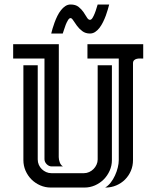

<svg xmlns="http://www.w3.org/2000/svg" viewBox="-20 -840 702 862"><path d="M85 -546.9H149.4V-124Q149.4 -111.3 154.3 -100.1Q159.2 -88.9 167.7 -80.6Q176.3 -72.3 187.3 -67.4Q198.2 -62.5 210.9 -62.5H356.9Q369.1 -62.5 380.4 -67.6Q391.6 -72.8 399.9 -81.1Q408.2 -89.4 413.3 -100.6Q418.5 -111.8 418.5 -124V-546.9H482.4V-121.1Q482.4 -96.2 472.4 -73.7Q462.4 -51.3 445.6 -34.4Q428.7 -17.6 406.5 -7.8Q384.3 2 359.4 2H208Q183.1 2 160.6 -7.8Q138.2 -17.6 121.3 -34.4Q104.5 -51.3 94.7 -73.7Q85 -96.2 85 -121.1ZM623 -577.1Q616.7 -577.1 608.9 -577.4Q601.1 -577.6 594 -575.9Q586.9 -574.2 582 -569.6Q577.1 -564.9 577.1 -555.7V-121.1Q577.1 -95.2 567.6 -73Q558.1 -50.8 541.3 -33.9Q524.4 -17.1 502 -7.6Q479.5 2 454.1 2H452.1Q465.8 -5.9 477.1 -20.3Q488.3 -34.7 496.3 -52.2Q504.4 -69.8 508.8 -87.9Q513.2 -106 513.2 -121.1V-577.1H372.6V-641.6H623ZM212.4 -92.8Q199.7 -92.8 189.7 -102.8Q179.7 -112.8 179.7 -125.5V-577.1H39.1V-641.6H244.1L243.7 -134.8Q243.7 -123.5 248.3 -111.1Q252.9 -98.6 262.7 -92.8ZM383.8 -751Q390.1 -751 395.5 -759.8Q400.9 -768.6 405.5 -780.3Q410.2 -792 413.3 -803.2Q416.5 -814.5 418.5 -819.8H470.2Q467.8 -810.5 464.1 -797.6Q460.4 -784.7 455.1 -770Q449.7 -755.4 442.6 -741Q435.5 -726.6 426.8 -715.1Q418 -703.6 407.2 -696.5Q396.5 -689.5 383.8 -689.5Q363.8 -689.5 349.6 -700.2Q335.4 -710.9 325.7 -724.1Q315.9 -737.3 309.1 -748Q302.2 -758.8 296.9 -758.8Q291 -758.8 285.4 -749.8Q279.8 -740.7 275.1 -729Q270.5 -717.3 267.1 -705.8Q263.7 -694.3 261.7 -689.5H210Q211.9 -698.2 215.8 -711.4Q219.7 -724.6 225.1 -739.3Q230.5 -753.9 237.5 -768.3Q244.6 -782.7 253.7 -794.2Q262.7 -805.7 273.4 -812.7Q284.2 -819.8 296.9 -819.8Q319.3 -819.8 332.8 -809.1Q346.2 -798.3 355 -785.4Q363.8 -772.5 370.1 -761.7Q376.5 -751 383.8 -751Z"/></svg>

Font: Isar CAT
Style: Regular
Weight: 400
Designer: Digitized by Peter Wiegel
Foundry: CAT-Fonts, Peter Wiegel
Version: Version 1.000; ttfautohint (v1.3)